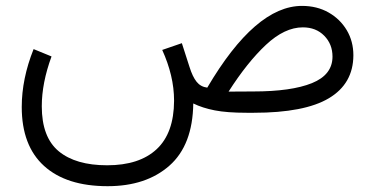

<svg xmlns="http://www.w3.org/2000/svg" viewBox="-20 -390 1297 664"><path d="M158.2 -194.8Q124.5 -103 124.5 -22.5Q124.5 84.5 183.1 133.1Q241.7 181.6 350.6 181.6Q461.9 181.6 521.7 126Q581.5 70.3 582 -41.5Q582 -85.4 571.5 -129.4Q561 -173.3 541 -217.3L608.9 -240.7L635.3 -158.7Q646 -124.5 659.9 -107.2Q673.8 -89.8 696.8 -86.9Q863.3 -369.6 1024.4 -369.6Q1076.2 -369.6 1116.2 -346.9Q1156.2 -324.2 1179.2 -285.6Q1202.1 -247.1 1202.1 -198.7Q1201.7 -100.6 1117.4 -50.3Q1033.2 0 857.9 0H833Q765.1 0 722.7 -8.3Q680.2 -16.6 648.4 -32.2Q646.5 111.8 565.9 182.9Q485.4 253.9 352.1 253.9Q209.5 253.9 132.3 183.8Q55.2 113.8 55.2 -20Q55.2 -117.7 96.2 -220.2ZM856 -73.7Q987.8 -73.7 1058.8 -102.5Q1129.9 -131.3 1129.9 -194.3Q1129.9 -237.3 1101.3 -266.4Q1072.8 -295.4 1027.3 -295.4Q964.4 -295.4 899.9 -235.1Q835.4 -174.8 770.5 -73.2Z"/></svg>

Font: Vazir Light WOL-UI
Style: Light-WOL-UI
Weight: 300
Designer: Saber Rastikerdar
Foundry: Saber Rastikerdar
Version: Version 30.1.0